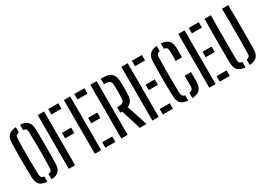

<svg xmlns="http://www.w3.org/2000/svg" viewBox="-5 -1425 2982 2154"><g transform="rotate(-30 1486.0 -348.0)"><path d="M174.2 5.6Q107.3 1.3 77.4 -29.6Q47.6 -60.4 46.2 -124.9Q44.3 -194.2 43.6 -251.3Q42.9 -308.4 42.9 -359.8Q42.9 -411.1 43.9 -462.5Q44.8 -513.9 46.2 -571.7Q47.6 -635.7 77.4 -666.5Q107.3 -697.3 174.2 -701.6V-633.8Q151.2 -630.1 140.3 -619.2Q129.3 -608.3 128.4 -586.8Q125.8 -513.3 124.6 -455.2Q123.3 -397 123.6 -344.5Q123.8 -292 124.9 -236Q126 -180 128 -110.8Q128.5 -89.7 139.5 -78Q150.4 -66.3 174.2 -62.2ZM228.3 5.6V-62.2Q251.6 -65.9 262.6 -77.4Q273.5 -88.9 274 -110.8Q276.6 -188.1 277.4 -249.6Q278.2 -311.1 278.1 -364.8Q278.1 -418.6 276.8 -471.4Q275.6 -524.3 274 -584.6Q273.5 -607 262.6 -618.6Q251.7 -630.1 228.3 -633.8V-701.6Q295.6 -697.3 324.8 -666.4Q353.9 -635.6 355.8 -571.1Q357.3 -512.4 357.8 -465.4Q358.4 -418.4 358.4 -377.9Q358.5 -337.4 358.2 -298.7Q358 -259.9 357.4 -218Q356.8 -176.1 355.8 -125.5Q353.9 -60.9 325 -29.8Q296 1.3 228.3 5.6Z M454.4 0V-696H536.3V0ZM590.3 -316.4V-387.2H708.8V-316.4ZM590.3 -625.3V-696H720.2V-625.3Z M792.4 0V-696H874.3V0ZM928.3 0V-71.1H1058.2V0ZM928.3 -316.4V-387.2H1046.8V-316.4ZM928.3 -625.3V-696H1058.2V-625.3Z M1135.4 0V-696H1217V0ZM1461.9 0H1374.4L1294.9 -256.2H1270.3V-327.6H1289.7Q1308 -327.6 1323.9 -331.3Q1339.8 -335 1350.4 -347.1Q1361 -359.3 1363.3 -383.5Q1364.8 -398.3 1365.3 -424.3Q1365.8 -450.3 1365.8 -478.9Q1365.8 -507.5 1365 -532.4Q1364.3 -557.2 1363.3 -569.7Q1361.1 -593.3 1350.9 -605.2Q1340.7 -617.1 1325 -621.2Q1309.3 -625.3 1290.1 -625.3H1270.3V-696H1290.1Q1311.2 -696 1336.6 -693.5Q1362 -691.1 1385.5 -679.7Q1409.1 -668.3 1425.5 -641.8Q1441.9 -615.2 1444.9 -566.5Q1445.9 -551.3 1446.5 -529.8Q1447.2 -508.4 1447.2 -483.5Q1447.2 -458.6 1446.7 -433.5Q1446.3 -408.3 1444.9 -385.3Q1441.7 -332.4 1421.1 -305.9Q1400.5 -279.4 1372.8 -269.3Z M1537.4 0V-696H1619.3V0ZM1673.3 0V-71.1H1803.2V0ZM1673.3 -316.4V-387.2H1791.8V-316.4ZM1673.3 -625.3V-696H1803.2V-625.3Z M1998.2 6.4Q1932.2 1.3 1903.6 -29.8Q1874.9 -60.9 1873.2 -125.7Q1871.8 -188.4 1871.1 -245Q1870.4 -301.7 1870.4 -355.6Q1870.4 -409.5 1871.2 -462.5Q1871.9 -515.5 1873.2 -570.7Q1874.3 -629 1904.2 -662.5Q1934.1 -696 1998.2 -701.5V-633.9Q1976.5 -629.7 1965.9 -617.5Q1955.3 -605.3 1954.8 -583.2Q1952.7 -515.6 1952 -434.4Q1951.2 -353.2 1952 -269.6Q1952.8 -186.1 1955 -112Q1955.9 -90.6 1966 -78.3Q1976.1 -66 1998.2 -61.9ZM2052.3 6.4V-61.4Q2078.3 -65 2090 -77.2Q2101.7 -89.4 2102.2 -112.2Q2103.3 -155.3 2102.7 -187.7Q2102.2 -220.1 2101.4 -254.7H2184Q2184.8 -228.2 2185.3 -194.1Q2185.8 -160.1 2184.4 -126.1Q2182.1 -61.1 2151.1 -29.5Q2120.1 2.1 2052.3 6.4ZM2097.6 -448.3Q2098.1 -465.7 2098.3 -486.6Q2098.6 -507.5 2098.6 -531.7Q2098.6 -555.8 2098.2 -583.2Q2097.8 -605.8 2086.6 -618Q2075.4 -630.1 2052.3 -633.8V-701.6Q2116.7 -696.8 2146.9 -666.8Q2177.1 -636.8 2179.2 -575.5Q2179.8 -555 2180.1 -531.4Q2180.4 -507.8 2180.1 -485.9Q2179.9 -464.1 2179.4 -448.3Z M2274.4 0V-696H2356.3V0ZM2410.3 0V-71.1H2540.2V0ZM2410.3 -316.4V-387.2H2528.8V-316.4ZM2410.3 -625.3V-696H2540.2V-625.3Z M2741.2 5.6Q2675.3 1.3 2645.5 -29.4Q2615.8 -60.1 2614.4 -124.9Q2613.4 -177.8 2612.9 -244Q2612.4 -310.3 2612.4 -385.3Q2612.4 -460.4 2612.9 -539.3Q2613.4 -618.1 2614.4 -696H2696.7Q2695.4 -609.2 2694.7 -508.6Q2694 -408.1 2694.4 -305.7Q2694.7 -203.4 2695.7 -110.8Q2695.7 -90 2707.4 -78.2Q2719.2 -66.5 2741.2 -62.7ZM2795.3 5.6V-62.2Q2817.5 -66.3 2829.1 -78Q2840.6 -89.7 2840.6 -111.2Q2841.6 -185.9 2842.1 -257.9Q2842.6 -330 2842.7 -401.6Q2842.7 -473.2 2842.2 -546.2Q2841.7 -619.3 2840.6 -696H2921.8Q2923.3 -634.6 2923.8 -560.4Q2924.3 -486.3 2924.1 -408.5Q2923.9 -330.6 2923.4 -257.3Q2922.8 -184.1 2921.8 -124.7Q2920.6 -59.3 2890.6 -29Q2860.6 1.3 2795.3 5.6Z"/></g></svg>

Font: Big Shoulders Stencil Text SC Thin
Style: Regular
Weight: 100
Designer: Patric King
Foundry: XO Type Co
Version: Version 2.001